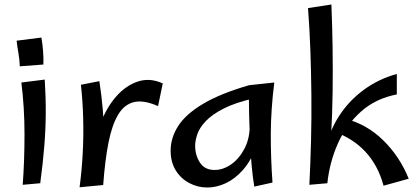

<svg xmlns="http://www.w3.org/2000/svg" viewBox="-20 -820 1868 854"><path d="M68 -525Q67 -557 62 -583.5Q57 -610 54 -639L164 -653Q169 -626 171.5 -594Q174 -562 173 -533ZM159 -5 81 2Q89 -103 89 -222.5Q89 -342 75 -453L179 -466Q184 -387 183.5 -315.5Q183 -244 177 -169.5Q171 -95 159 -5Z M439 3 397 -110Q400 -196 426.5 -268.5Q453 -341 496.5 -390.5Q540 -440 593.5 -457.5Q647 -475 704 -449L683 -348Q620 -376 576.5 -366Q533 -356 505.5 -310Q478 -264 462.5 -185.5Q447 -107 439 3ZM439 3 334 13Q344 -63 348 -139.5Q352 -216 350 -292.5Q348 -369 340 -443L422 -459Q432 -393 437 -334.5Q442 -276 443.5 -222Q445 -168 443.5 -112.5Q442 -57 439 3Z M902 14Q859 14 821.5 -6Q784 -26 761.5 -62.5Q739 -99 739 -150Q739 -207 772.5 -259.5Q806 -312 883 -358Q960 -404 1088 -441L1112 -383Q1027 -364 974.5 -337Q922 -310 894.5 -280.5Q867 -251 857.5 -222.5Q848 -194 848 -172Q848 -129 869.5 -96.5Q891 -64 934 -64Q973 -64 1009 -89.5Q1045 -115 1068.5 -161Q1092 -207 1091 -270L1149 -319Q1143 -230 1119.5 -167Q1096 -104 1060.5 -64Q1025 -24 984 -5Q943 14 902 14ZM1111 10Q1104 -31 1099 -87Q1094 -143 1091.5 -201.5Q1089 -260 1088 -312Q1087 -364 1087 -399Q1087 -434 1088 -441L1200 -453Q1185 -334 1184.5 -226.5Q1184 -119 1192 -8Z M1686 6Q1673 -42 1652 -80Q1631 -118 1603.5 -147Q1576 -176 1543 -197Q1510 -218 1471 -233L1515 -292Q1611 -268 1684.5 -196Q1758 -124 1798 -25ZM1436 -5 1429 -157Q1444 -235 1487.5 -303Q1531 -371 1597.5 -420Q1664 -469 1745 -491V-400Q1651 -382 1585.5 -323.5Q1520 -265 1483 -182Q1446 -99 1436 -5ZM1436 -5 1356 2Q1361 -95 1363.5 -196Q1366 -297 1365 -398Q1364 -499 1360.5 -596.5Q1357 -694 1350 -784L1454 -800Q1462 -612 1459.5 -412.5Q1457 -213 1436 -5Z"/></svg>

Font: Marhey Light Light
Style: Regular
Weight: 300
Version: Version 1.000